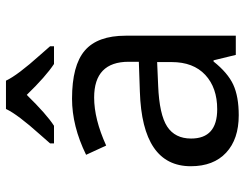

<svg xmlns="http://www.w3.org/2000/svg" viewBox="-108 -698 816 640"><g transform="rotate(-90 300.0 -378.0)"><path d="M437 0 418.9 -74.2H415Q377.4 -26.9 337.9 -8.5Q298.3 9.8 235.8 9.8Q156.2 9.8 111.1 -32.2Q65.9 -74.2 65.9 -149.9Q65.9 -312 314.9 -319.8L414.1 -323.2V-356.9Q414.1 -472.2 294.9 -472.2Q223.1 -472.2 134.8 -432.1L104 -499Q199.7 -545.9 291 -545.9Q401.9 -545.9 451.4 -503.4Q501 -460.9 501 -367.2V0ZM413.1 -262.2 334 -258.8Q238.3 -254.9 198.2 -228.8Q158.2 -202.6 158.2 -148.9Q158.2 -62 255.9 -62Q327.6 -62 370.4 -101.8Q413.1 -141.6 413.1 -213.9ZM465.8 -606H406.7Q365.2 -633.3 303.7 -696.8Q238.8 -630.4 200.7 -606H142.1V-619.1Q154.3 -633.3 170.9 -651.9Q238.8 -727.5 256.8 -766.1H351.1Q369.1 -727.5 437 -651.9L465.8 -619.1Z"/></g></svg>

Font: Apple Sans Adjectives
Style: Regular
Weight: 400
Monospace: yes
Foundry: Apple Sans Adjectives
Version: Version 0.01